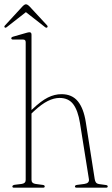

<svg xmlns="http://www.w3.org/2000/svg" viewBox="-34 -873 521 893"><path d="M112.5 -712V-361.5L117 -365.5Q157.5 -404 188.8 -419.5Q220 -435 252 -435Q301 -435 328 -402Q355 -369 365 -305L406.5 -40Q408 -30 412.5 -24Q417 -18 429.5 -16.5L458.5 -12.5Q467 -11.5 467 -5.5Q467 0 458.5 0H323.5Q314.5 0 314.5 -5.5Q314.5 -11.5 324 -13L358.5 -17.5Q382.5 -21 379.5 -40L338 -300.5Q328.5 -359.5 306.5 -388.5Q284.5 -417.5 243 -417.5Q217 -417.5 188.2 -403.2Q159.5 -389 124 -356L112.5 -345V-36.5Q112.5 -20 131.5 -17.5L165 -13Q174 -12 174 -5.5Q174 0 165.5 0H31.5Q23.5 0 23.5 -5.5Q23.5 -11.5 34 -13.5L66.5 -17.5Q85.5 -20 85.5 -36V-676.5Q85.5 -689 74 -689H27Q18.5 -689 18.5 -695Q18.5 -700 27 -702.5L88 -720Q98 -723 103 -723Q112.5 -723 112.5 -712ZM-0.5 -748.5Q-8 -742 -11.5 -745Q-16.5 -749 -10.5 -755L70 -842.5Q80 -853 86.5 -853Q94 -853 104 -842.5L185 -755Q190 -749 185 -745Q181 -742 173.5 -748.5L86.5 -816.5Z"/></svg>

Font: Fraunces 144pt Soft Thin
Style: Regular
Weight: 100
Version: Version 1.000;[0bf87f6ff]